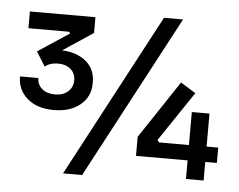

<svg xmlns="http://www.w3.org/2000/svg" viewBox="-50 -741 1026 823"><g transform="rotate(5 462.5 -329.0)"><path d="M250 22 623 -680H705L332 22ZM30 -376H109Q109 -348 130 -330Q151 -312 186 -312Q221 -312 242 -331Q263 -350 263 -379Q263 -409 242.5 -427Q222 -445 187 -445Q153 -445 132 -427L93 -489L228 -578L223 -585H48V-657H330V-589L200 -503Q265 -500 304 -467Q343 -434 343 -379V-373Q343 -316 300 -280.5Q257 -245 186 -245Q115 -245 72.5 -281.5Q30 -318 30 -376ZM777 0V-80H555V-162L720 -410L785 -370L641 -156L648 -146H777V-288H853V-146H903V-80H853V0Z"/></g></svg>

Font: Cazoo Sans
Style: Regular
Weight: 400
Designer: Jonathan Barnbrook, Julián Moncada
Foundry: Barnbrook Fonts
Version: Version 2.000;Glyphs 3.3 (3337)